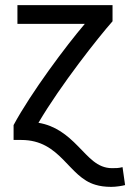

<svg xmlns="http://www.w3.org/2000/svg" viewBox="-20 -542 508 749"><path d="M458 110C443 114 432 114 417 114C359 114 326 70 285 29C241 -16 196 -52 130 -63C217 -211 365 -398 419 -459V-522H48V-449H311C239 -365 100 -179 33 -54V4H63C218 4 246 149 353 179C369 184 390 187 414 187C433 187 457 183 468 180Z"/></svg>

Font: Repo
Style: Regular
Weight: 400
Designer: Stefan Peev
Foundry: Context Ltd
Version: Version 0.000